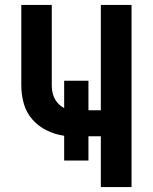

<svg xmlns="http://www.w3.org/2000/svg" viewBox="-20 -755 616 775"><path d="M387 0H511V-735H387V-310H337V-429H239V-319Q223 -327 211 -341.5Q199 -356 194 -374Q189 -392 189 -410V-735H66V-410Q66 -373 76 -337Q86 -301 110.5 -273Q135 -245 169 -228.5Q203 -212 239 -207V-107H337V-205H387Z"/></svg>

Font: Iosevka Sparkle
Style: Bold
Weight: 700
Designer: Belleve Invis
Foundry: Belleve Invis
Version: Version 4.5.0; ttfautohint (v1.8.3)